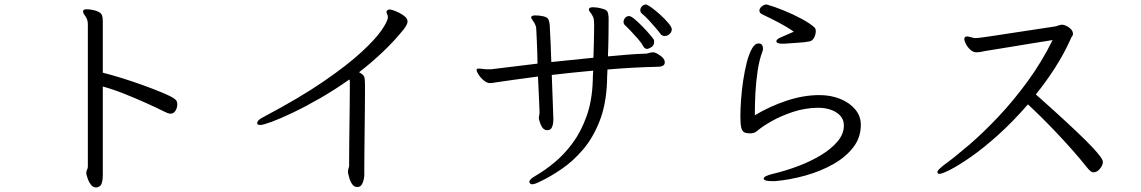

<svg xmlns="http://www.w3.org/2000/svg" viewBox="-20 -767 5040 848"><path d="M368 -659Q368 -675 362 -687Q358 -695 352.5 -702Q347 -709 347 -716Q347 -719 348 -721Q350 -726 364 -726Q375 -726 387.5 -723.5Q400 -721 408 -718Q426 -711 430 -700.5Q434 -690 434 -673V-446Q470 -437 518.5 -422Q567 -407 615 -389.5Q663 -372 700 -356.5Q737 -341 750 -331Q758 -326 760.5 -319.5Q763 -313 763 -306Q763 -291 755 -278Q747 -265 733 -265Q726 -265 719.5 -268Q713 -271 708 -273Q674 -290 627.5 -311Q581 -332 531 -352Q481 -372 434 -385V11Q434 28 429.5 42Q425 56 411 60Q409 61 405 61Q392 61 383 50.5Q374 40 369 26.5Q364 13 362 5Q361 2 361 -2Q361 -11 364.5 -17.5Q368 -24 368 -31Z M1517 -7Q1517 -17 1519.5 -24Q1522 -31 1522 -35Q1522 -41 1522 -68Q1522 -95 1522.5 -135Q1523 -175 1523.5 -219Q1524 -263 1524.5 -302.5Q1525 -342 1525 -368Q1525 -394 1525 -398Q1525 -403 1525 -407.5Q1525 -412 1523 -416Q1458 -370 1393.5 -333Q1329 -296 1273.5 -269.5Q1218 -243 1180 -229Q1142 -215 1130 -215Q1120 -215 1117 -219Q1116 -220 1116 -223Q1116 -237 1145 -251Q1304 -335 1409.5 -407.5Q1515 -480 1576.5 -537Q1638 -594 1664.5 -632.5Q1691 -671 1693 -688V-691Q1693 -699 1690 -704Q1687 -709 1687 -714Q1687 -718 1689 -720Q1693 -725 1701 -725Q1709 -725 1728 -717.5Q1747 -710 1763.5 -698Q1780 -686 1780 -672Q1780 -659 1762 -636Q1718 -582 1668 -535Q1618 -488 1566 -448Q1586 -437 1589 -427Q1592 -417 1592 -391Q1592 -384 1592 -354Q1592 -324 1591.5 -281Q1591 -238 1590.5 -191Q1590 -144 1589.5 -101.5Q1589 -59 1589 -30.5Q1589 -2 1589 4Q1589 21 1582.5 38.5Q1576 56 1565 58Q1562 59 1558 59Q1543 59 1534 44.5Q1525 30 1521.5 14.5Q1518 -1 1517 -4Z M2947 -638Q2947 -625 2937 -616.5Q2927 -608 2916 -608Q2905 -608 2898 -616Q2891 -626 2877 -642.5Q2863 -659 2846.5 -677Q2830 -695 2815 -707Q2808 -713 2808 -722Q2808 -732 2815.5 -739.5Q2823 -747 2833 -747Q2839 -747 2857 -734Q2875 -721 2896 -702Q2917 -683 2932 -665Q2947 -647 2947 -638ZM2916 -491Q2916 -472 2883 -472Q2833 -471 2777 -468Q2721 -465 2663 -460Q2662 -442 2661.5 -428Q2661 -414 2661 -405Q2657 -305 2628 -231.5Q2599 -158 2555 -106.5Q2511 -55 2460.5 -20.5Q2410 14 2363 36Q2341 47 2330 47Q2324 47 2319 41Q2318 39 2318 36Q2318 25 2346 9Q2386 -14 2429 -49.5Q2472 -85 2509 -135Q2546 -185 2570.5 -253Q2595 -321 2598 -409Q2598 -417 2598.5 -428.5Q2599 -440 2600 -455Q2553 -451 2507 -446Q2461 -441 2417 -436Q2419 -388 2420.5 -340Q2422 -292 2424 -242V-238Q2424 -235 2423 -224Q2422 -213 2416.5 -202.5Q2411 -192 2397 -192Q2384 -192 2376 -203Q2368 -214 2364.5 -226.5Q2361 -239 2360 -242V-245Q2360 -251 2361.5 -258Q2363 -265 2363 -271Q2363 -276 2362 -298.5Q2361 -321 2359.5 -355.5Q2358 -390 2356 -429Q2300 -422 2252 -415Q2204 -408 2169 -403Q2156 -400 2144 -400Q2131 -400 2117 -411.5Q2103 -423 2094 -437Q2085 -451 2085 -458Q2085 -463 2088.5 -463.5Q2092 -464 2096 -464Q2104 -464 2113 -462.5Q2122 -461 2126 -461H2149L2354 -486Q2354 -506 2353 -533Q2352 -560 2351 -585.5Q2350 -611 2349 -628Q2348 -645 2348 -645Q2347 -651 2345 -655.5Q2343 -660 2340 -666Q2336 -673 2331 -679.5Q2326 -686 2326 -690V-692Q2329 -699 2345 -699Q2353 -699 2361.5 -698Q2370 -697 2380 -695Q2398 -691 2402.5 -680.5Q2407 -670 2408 -655Q2410 -614 2412 -573.5Q2414 -533 2415 -493L2601 -512Q2602 -546 2603 -580Q2604 -614 2604 -641Q2604 -652 2604 -661Q2604 -670 2603 -677Q2603 -683 2601 -688.5Q2599 -694 2596 -699Q2592 -707 2586.5 -713Q2581 -719 2581 -725Q2581 -727 2581.5 -727.5Q2582 -728 2582 -729Q2584 -735 2600 -735Q2608 -735 2618.5 -733.5Q2629 -732 2642 -728Q2658 -724 2662.5 -716Q2667 -708 2668 -691V-674Q2668 -649 2667.5 -607Q2667 -565 2665 -518Q2709 -522 2751 -525.5Q2793 -529 2830 -530Q2838 -530 2846.5 -533Q2855 -536 2864 -536H2866Q2877 -535 2895.5 -522Q2914 -509 2916 -495ZM2869 -582Q2869 -566 2856.5 -558.5Q2844 -551 2838 -551Q2827 -551 2821 -563Q2813 -578 2797.5 -595.5Q2782 -613 2766.5 -629.5Q2751 -646 2740 -656Q2734 -662 2734 -670Q2734 -680 2741 -688Q2748 -696 2758 -696Q2767 -696 2783.5 -682Q2800 -668 2818.5 -649Q2837 -630 2850.5 -614Q2864 -598 2867 -593Q2869 -590 2869 -582Z M3435 -574Q3409 -574 3409 -585Q3409 -593 3425 -600.5Q3441 -608 3486 -627Q3458 -647 3421 -666.5Q3384 -686 3348 -703Q3334 -709 3334 -720Q3334 -730 3344.5 -738.5Q3355 -747 3364 -747H3367Q3399 -738 3441 -721Q3483 -704 3521 -683.5Q3559 -663 3578 -645Q3583 -640 3583 -629Q3583 -616 3576 -601.5Q3569 -587 3555 -584Q3536 -580 3501 -578Q3466 -576 3443 -574ZM3707 -213Q3707 -249 3674.5 -270Q3642 -291 3593 -291H3590Q3534 -290 3481.5 -272.5Q3429 -255 3387.5 -231.5Q3346 -208 3322 -187Q3312 -178 3291 -178Q3277 -178 3267.5 -182.5Q3258 -187 3254 -203Q3250 -219 3250 -254Q3250 -285 3253 -327Q3256 -369 3262.5 -412Q3269 -455 3278.5 -492Q3288 -529 3301 -552Q3314 -575 3330 -575Q3342 -575 3346 -568Q3350 -561 3350 -553Q3350 -546 3347 -538Q3334 -505 3326.5 -456Q3319 -407 3316.5 -358Q3314 -309 3314 -275V-258Q3379 -297 3453.5 -322Q3528 -347 3599 -347Q3650 -347 3691.5 -330Q3733 -313 3757.5 -283.5Q3782 -254 3782 -216Q3782 -159 3748 -115.5Q3714 -72 3658.5 -41Q3603 -10 3536.5 8.5Q3470 27 3404 33H3390Q3353 33 3353 22Q3353 10 3397 0Q3451 -13 3505.5 -33.5Q3560 -54 3605.5 -81.5Q3651 -109 3679 -142Q3707 -175 3707 -212Z M4707 -591Q4679 -529 4640 -468Q4601 -407 4555 -350Q4636 -278 4690 -228Q4744 -178 4776.5 -145.5Q4809 -113 4825 -94Q4841 -75 4846 -66Q4851 -57 4851 -52Q4851 -37 4838 -21.5Q4825 -6 4810 -6Q4805 -6 4803 -7Q4801 -8 4795 -12.5Q4789 -17 4778 -31Q4751 -65 4717 -103.5Q4683 -142 4646.5 -180.5Q4610 -219 4577 -251.5Q4544 -284 4520 -306Q4453 -229 4388.5 -171Q4324 -113 4269.5 -75Q4215 -37 4178 -18Q4141 1 4129 1Q4123 1 4121.5 -2.5Q4120 -6 4120 -7Q4120 -12 4128 -20Q4136 -28 4149 -38Q4197 -73 4259.5 -126.5Q4322 -180 4389 -251Q4456 -322 4518.5 -407.5Q4581 -493 4629 -590Q4589 -584 4538 -575.5Q4487 -567 4438 -559Q4389 -551 4354.5 -545.5Q4320 -540 4313 -538Q4307 -537 4302 -536.5Q4297 -536 4292 -536Q4278 -536 4265.5 -547.5Q4253 -559 4246 -573Q4239 -587 4239 -595Q4239 -605 4250 -606H4251Q4256 -606 4267 -603Q4278 -600 4283 -599H4291Q4294 -599 4299.5 -599.5Q4305 -600 4321 -602Q4337 -604 4372.5 -609.5Q4408 -615 4470.5 -624.5Q4533 -634 4632 -649Q4647 -651 4650.5 -653Q4654 -655 4664 -657Q4666 -657 4667 -657.5Q4668 -658 4669 -658Q4684 -658 4701.5 -645.5Q4719 -633 4719 -618Q4719 -610 4713 -604Z"/></svg>

Font: QiushuiShotai Bright
Style: Regular
Weight: 400
Designer: Christian Thalmann (Catharsis Fonts)
Version: Version 1.250;